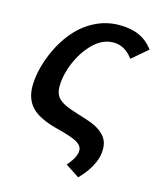

<svg xmlns="http://www.w3.org/2000/svg" viewBox="-110 -618 737 887"><g transform="rotate(15 258.5 -174.5)"><path d="M35.6 -162.6Q35.6 -205.1 47.9 -252Q60.1 -298.8 81.5 -343.5Q103 -388.2 131.8 -424.8Q174.8 -479.5 231.4 -509Q288.1 -538.6 352.1 -538.6Q407.2 -538.6 447.3 -520.5Q487.3 -502.4 514.2 -464.8L439.5 -400.9Q400.9 -453.6 345.7 -453.6Q282.7 -453.6 231 -389.6Q209.5 -364.3 192.4 -330.3Q175.3 -296.4 166 -260.7Q156.7 -225.1 156.7 -193.8Q156.7 -162.6 169.9 -144.5Q182.1 -127.9 207.3 -115.7Q232.4 -103.5 274.9 -90.8Q304.7 -82 331.3 -72.5Q357.9 -63 377 -50.3Q399.4 -36.1 412.6 -15.4Q425.8 5.4 425.8 35.2Q425.8 69.8 411.1 102.1Q401.4 124 386.7 145Q372.1 166 348.6 190.4L282.2 147Q305.7 119.1 313.7 101.8Q321.8 84.5 321.8 69.3Q321.8 43.5 284.2 25.9Q272 20.5 249.8 13.2Q227.5 5.9 193.8 -2.4Q107.4 -24.9 71.5 -62.7Q35.6 -100.6 35.6 -162.6Z"/></g></svg>

Font: Arimo SemiBold
Style: Italic
Weight: 600
Italic angle: -12°
Version: Version 1.33